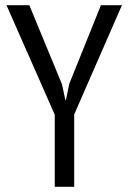

<svg xmlns="http://www.w3.org/2000/svg" viewBox="-20 -720 495 740"><path d="M191 -278 5 -700H93L219 -395L232 -334H234L247 -397L369 -700H450L266 -279V0H191Z"/></svg>

Font: PT Sans Narrow
Style: Regular
Weight: 400
Width: 3
Designer: A.Korolkova, O.Umpeleva, V.Yefimov
Foundry: ParaType Ltd
Version: Version 2.003W OFL